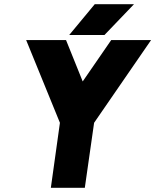

<svg xmlns="http://www.w3.org/2000/svg" viewBox="-20 -890 736 910"><path d="M308 -724H475L615 -870H429ZM104 -700 264 -308 221 0H382L426 -308L696 -700H507L372 -504L293 -700Z"/></svg>

Font: Unageo
Style: Black-Italic
Weight: 900
Designer: Richard Sepsi
Foundry: Richard Sepsi
Version: Version 2.000